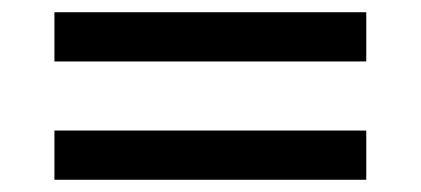

<svg xmlns="http://www.w3.org/2000/svg" viewBox="-20 -489 688 314"><path d="M69 -388.5V-469H579V-388.5ZM69 -195V-275.5H579V-195Z"/></svg>

Font: Geologica
Style: Regular
Weight: 400
Designer: Sindre Bremnes, Frode Helland
Foundry: Monokrom Skriftforlag AS
Version: Version 1.010; ttfautohint (v1.8.4.7-5d5b);gftools[0.9.28]